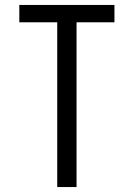

<svg xmlns="http://www.w3.org/2000/svg" viewBox="-20 -755 540 775"><path d="M211 0V-665H58V-735H442V-665H289V0Z"/></svg>

Font: Iosevka Web
Style: Regular
Weight: 400
Monospace: yes
Designer: Belleve Invis
Foundry: Belleve Invis
Version: Version 28.0.3; ttfautohint (v1.8.3)